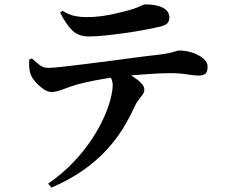

<svg xmlns="http://www.w3.org/2000/svg" viewBox="-20 -789 1040 874"><path d="M199 47Q264 2 313 -49.5Q362 -101 396.5 -153Q431 -205 452.5 -253Q474 -301 483.5 -339.5Q493 -378 493 -401Q493 -416 486.5 -432Q480 -448 463 -463L530 -473Q559 -457 583.5 -441.5Q608 -426 622.5 -411Q637 -396 637 -381Q637 -369 629.5 -358.5Q622 -348 611 -334.5Q600 -321 589 -296Q570 -254 540.5 -205.5Q511 -157 467 -108.5Q423 -60 360.5 -15.5Q298 29 214 65ZM215 -370Q198 -370 178 -383.5Q158 -397 141.5 -416Q125 -435 119 -452Q114 -466 113 -483Q112 -500 113 -518L125 -523Q145 -505 161 -492.5Q177 -480 200 -480Q220 -480 264 -485Q308 -490 365 -497Q422 -504 483 -512Q544 -520 600 -527.5Q656 -535 696 -539Q730 -543 749.5 -547.5Q769 -552 779.5 -555.5Q790 -559 795 -559Q827 -559 856.5 -549Q886 -539 905.5 -522.5Q925 -506 925 -486Q925 -461 914.5 -453Q904 -445 883 -445Q866 -445 831.5 -450.5Q797 -456 753 -456Q713 -456 656 -452Q599 -448 537 -442Q499 -438 454.5 -430.5Q410 -423 372 -414.5Q334 -406 314 -399Q289 -391 263 -381Q237 -371 215 -370ZM385 -623Q337 -623 309 -650.5Q281 -678 254 -731L264 -740Q295 -721 321.5 -716Q348 -711 373 -711Q410 -711 446 -716Q482 -721 513 -729Q544 -737 565 -742Q590 -749 604.5 -755Q619 -761 627.5 -765Q636 -769 643 -769Q693 -769 722 -753.5Q751 -738 751 -708Q751 -694 742.5 -684Q734 -674 710 -668Q680 -661 637.5 -653Q595 -645 548.5 -638.5Q502 -632 459 -627.5Q416 -623 385 -623Z"/></svg>

Font: Noto Serif SC ExtraLight
Style: Bold
Weight: 700
Version: Version 2.002-H1;hotconv 1.1.0;makeotfexe 2.6.0